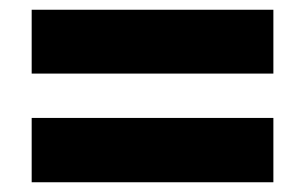

<svg xmlns="http://www.w3.org/2000/svg" viewBox="-20 -549 626 394"><path d="M45 -398V-529H541V-398ZM45 -175V-307H541V-175Z"/></svg>

Font: Noto Kufi Arabic Black
Style: Regular
Weight: 900
Designer: Monotype Design Team, David Williams, Khaled Hosny
Foundry: Google LLC
Version: Version 2.109; ttfautohint (v1.8.4.7-5d5b)